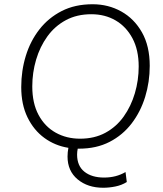

<svg xmlns="http://www.w3.org/2000/svg" viewBox="-20 -690 768 904"><path d="M352 10Q349 10 346 10Q343 24 343 38Q343 91 377.5 118.5Q412 146 470 146Q527 146 571 120L577 167Q553 182 523.5 188Q494 194 466 194Q393 194 345.5 154.5Q298 115 298 47Q298 27 302 6Q239 -4 189 -40.5Q139 -77 109.5 -137.5Q80 -198 80 -280Q80 -357 101.5 -427Q123 -497 165.5 -551.5Q208 -606 270.5 -638Q333 -670 416 -670Q490 -670 551 -636Q612 -602 648.5 -537.5Q685 -473 685 -380Q685 -304 663.5 -234Q642 -164 600 -109Q558 -54 496 -22Q434 10 352 10ZM357 -37Q425 -37 476.5 -65Q528 -93 562.5 -141.5Q597 -190 615 -251Q633 -312 633 -377Q633 -455 603.5 -510Q574 -565 524 -594Q474 -623 410 -623Q342 -623 290 -595Q238 -567 203 -518.5Q168 -470 150 -409Q132 -348 132 -283Q132 -204 161.5 -149Q191 -94 242 -65.5Q293 -37 357 -37Z"/></svg>

Font: Work Sans Light
Style: Italic
Weight: 300
Italic angle: -13°
Designer: Wei Huang
Foundry: Wei Huang
Version: Version 2.010; ttfautohint (v1.8.3)